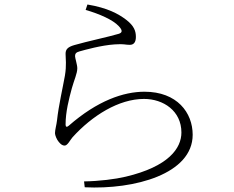

<svg xmlns="http://www.w3.org/2000/svg" viewBox="-20 -793 1040 852"><path d="M360 -749C422 -731 481 -705 507 -677C525 -658 523 -648 507 -643C464 -630 365 -609 310 -593C279 -584 271 -573 271 -554C271 -534 276 -504 268 -457C259 -406 240 -324 233 -259C231 -240 224 -217 224 -202C224 -193 232 -173 241 -163C251 -151 258 -147 267 -147C280 -147 292 -173 302 -184C389 -280 507 -354 619 -354C705 -354 785 -301 785 -205C785 -135 728 -54 538 -9C492 2 421 11 353 12L356 38C577 49 835 -21 835 -195C835 -293 766 -386 621 -386C529 -386 413 -347 285 -235C277 -228 271 -229 271 -240C271 -297 286 -354 299 -402C309 -438 323 -467 323 -490C323 -506 313 -535 313 -544C313 -555 318 -561 333 -565C358 -572 429 -592 489 -596C533 -599 534 -594 556 -594C573 -594 583 -605 583 -629C583 -654 576 -678 539 -706C506 -731 458 -758 368 -773Z"/></svg>

Font: Noto Serif CJK SC ExtraLight
Style: Regular
Weight: 200
Designer: Ryoko NISHIZUKA 西塚涼子 (kana & ideographs); Frank Grießhammer (Latin, Greek & Cyrillic); Wenlong ZHANG 张文龙 (bopomofo); San
Foundry: Adobe
Version: Version 2.001;hotconv 1.1.0;makeotfexe 2.6.0